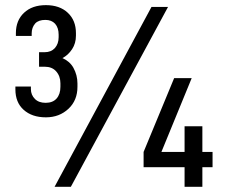

<svg xmlns="http://www.w3.org/2000/svg" viewBox="-20 -717 866 737"><path d="M70.3 -295.9Q39.1 -324.2 39.1 -374V-384.8H98.6V-375Q98.6 -352.5 114.3 -336.9Q128.9 -322.3 155.3 -322.3Q182.6 -322.3 197.3 -338.9Q211.9 -355.5 211.9 -383.8V-397.5Q211.9 -424.8 195.3 -443.4Q179.7 -460.9 151.4 -460.9H129.9V-516.6H151.4Q175.8 -516.6 190.4 -532.2Q205.1 -548.8 205.1 -574.2V-584Q205.1 -610.4 191.4 -626Q177.7 -640.6 154.3 -640.6Q127.9 -640.6 115.2 -627Q101.6 -611.3 101.6 -588.9V-579.1H41V-589.8Q41 -638.7 72.3 -668Q103.5 -697.3 156.2 -697.3Q209 -697.3 240.2 -668Q271.5 -638.7 271.5 -589.8V-580.1Q271.5 -550.8 256.8 -528.3Q241.2 -504.9 219.7 -494.1Q248 -481.4 261.7 -457Q277.3 -428.7 277.3 -396.5V-383.8Q277.3 -332 243.2 -299.8Q208 -266.6 156.2 -266.6Q102.5 -266.6 70.3 -295.9ZM795.9 -75.2H756.8V0H688.5V-75.2H531.2V-133.8L648.4 -417H715.8L599.6 -133.8H688.5V-232.4H756.8V-133.8H795.9ZM561.5 -690.4H625L252 0H189.5Z"/></svg>

Font: Altinn-DIN
Style: Regular
Weight: 400
Designer: Charles Nix
Foundry: Altinn
Version: Version 2.00